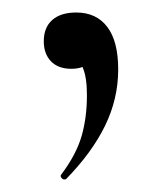

<svg xmlns="http://www.w3.org/2000/svg" viewBox="-20 -102 262 307"><path d="M169 9Q169 56 148 99Q127 142 86 184Q85 185 83 185Q80 185 78 182Q76 179 78 177Q102 145 110.5 115.5Q119 86 119 50Q119 22 112.5 6.5Q106 -9 93 -20L131 -27Q132 -10 122 -1Q112 8 94 8Q73 8 61.5 -4Q50 -16 50 -36Q50 -58 63.5 -70Q77 -82 102 -82Q134 -82 151.5 -59Q169 -36 169 9Z"/></svg>

Font: Cormorant Garamond Medium
Style: Regular
Weight: 500
Designer: Christian Thalmann (Catharsis Fonts)
Foundry: Catharsis Fonts
Version: Version 4.000